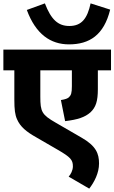

<svg xmlns="http://www.w3.org/2000/svg" viewBox="-20 -916 678 1138"><path d="M633 -859 517 -896C498 -808 465 -762 391 -762C324 -762 283 -800 246 -896L139 -857C192 -713 280 -653 389 -653C510 -653 596 -708 633 -859ZM638 -499V-622H0V-499H65V-327C65 -266 69 -236 81 -209C100 -165 136 -135 195 -102L321 -29C399 16 412 32 412 70C412 94 399 118 387 131L509 202C539 163 567 110 567 53C567 -5 550 -51 462 -101L310 -189C228 -236 219 -254 219 -342V-499H406V-405C406 -364 401 -352 389 -340C382 -333 368 -327 341 -323L366 -198C441 -207 483 -221 516 -250C548 -280 560 -316 560 -388V-499Z"/></svg>

Font: Noto Sans Devanagari UI ExtraBold
Style: Regular
Weight: 800
Designer: Jelle Bosma - Monotype Design Team
Foundry: Monotype Imaging Inc.
Version: Version 2.003